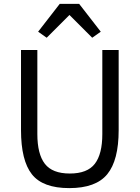

<svg xmlns="http://www.w3.org/2000/svg" viewBox="-20 -955 718 987"><path d="M220 -761 176 -792 287 -935H387L498 -792L454 -761L337 -878ZM336 12Q200 12 144 -59Q88 -130 88 -286V-698H172V-266Q172 -163 210.5 -113Q249 -63 339 -63Q429 -63 467.5 -113Q506 -163 506 -266V-698H590V-286Q590 -131 531.5 -59.5Q473 12 336 12Z"/></svg>

Font: Anuphan
Style: Regular
Weight: 400
Designer: Mike Abbink, Paul van der Laan, Pieter van Rosmalen, Mint Tantisuwanna
Foundry: Bold Monday; Cadson Demak
Version: Version 3.002;hotconv 1.0.109;makeotfexe 2.5.65596